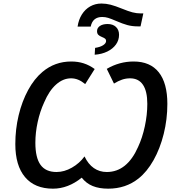

<svg xmlns="http://www.w3.org/2000/svg" viewBox="-20 -1079 1018 1108"><path d="M68.4 -247.6Q68.4 -333 87.6 -413.6Q106.9 -494.1 142.3 -559.3Q177.7 -624.5 225.1 -664.1Q296.4 -724.1 391.1 -724.1Q429.7 -724.1 462.6 -713.6Q495.6 -703.1 526.4 -680.7L471.7 -593.8Q450.2 -611.3 430.7 -619.1Q411.1 -627 390.1 -627Q343.8 -627 303.5 -591.1Q263.2 -555.2 234.9 -488.3Q210.9 -436.5 197.5 -375.2Q184.1 -314 184.1 -255.4Q184.1 -168.9 213.9 -127.7Q243.7 -86.4 306.2 -86.4Q351.1 -86.4 395 -111.6Q439 -136.7 467.8 -176.3Q488.8 -131.8 521.5 -109.1Q554.2 -86.4 596.2 -86.4Q654.8 -86.4 700 -122.8Q745.1 -159.2 776.4 -230Q801.8 -284.2 815.9 -350.6Q830.1 -417 830.1 -479.5Q830.1 -552.7 804.9 -589.8Q779.8 -627 730.5 -627Q706.5 -627 684.3 -619.4Q662.1 -611.8 637.7 -596.7L596.2 -681.6Q668.9 -724.1 751 -724.1Q846.7 -724.1 896.2 -661.9Q945.8 -599.6 945.8 -479.5Q945.8 -390.6 924.8 -306.2Q903.8 -221.7 866 -154.5Q828.1 -87.4 779.3 -48.8Q705.6 9.8 604.5 9.8Q552.2 9.8 514.6 -5.6Q477.1 -21 451.7 -53.7Q373 9.8 285.6 9.8Q180.7 9.8 124.5 -56.9Q68.4 -123.5 68.4 -247.6ZM592.3 -842.8Q592.3 -851.1 586.7 -855.7Q581.1 -860.4 567.9 -865.7Q554.2 -871.1 547.1 -878.4Q540 -885.7 540 -899.4Q540 -918 556.6 -929.2Q573.2 -940.4 601.1 -940.4Q631.3 -940.4 649.2 -923.6Q667 -906.7 667 -878.4Q667 -847.2 649.2 -822.3Q631.3 -797.4 599.4 -781.7Q567.4 -766.1 526.4 -763.2L528.8 -802.7Q558.1 -807.1 575.2 -818.1Q592.3 -829.1 592.3 -842.8ZM565.4 -1058.6Q591.8 -1058.6 618.4 -1051.8Q645 -1044.9 684.6 -1028.8Q720.2 -1014.2 744.4 -1007.8Q768.6 -1001.5 793.5 -1001.5H807.1L791 -926.8H774.9Q742.7 -926.8 715.1 -934.3Q687.5 -941.9 652.8 -957Q621.1 -970.7 604.5 -975.8Q587.9 -981 569.8 -981Q514.6 -981 503.4 -925.3H427.7Q433.6 -965.8 452.6 -995.8Q471.7 -1025.9 500.7 -1042.2Q529.8 -1058.6 565.4 -1058.6Z"/></svg>

Font: Viking Open Sans Light
Style: Bold Italic
Weight: 600
Italic angle: -12°
Foundry: Ascender Corporation
Version: Version 2.000